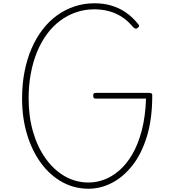

<svg xmlns="http://www.w3.org/2000/svg" viewBox="-20 -1135 1088 1174"><path d="M522 19Q434 19 360 -22Q286 -63 231 -137.5Q176 -212 145.5 -313Q115 -414 115 -533Q115 -620 130 -697Q145 -774 173 -838.5Q201 -903 240.5 -954.5Q280 -1006 329.5 -1041.5Q379 -1077 436.5 -1096Q494 -1115 558 -1115Q613 -1115 660.5 -1101Q708 -1087 748.5 -1059.5Q789 -1032 823 -990Q831 -982 830.5 -976Q830 -970 820 -963Q815 -959 808.5 -960Q802 -961 794 -969Q762 -1008 724.5 -1032Q687 -1056 645 -1067Q603 -1078 557 -1078Q498 -1078 445.5 -1060Q393 -1042 348 -1008.5Q303 -975 267.5 -927Q232 -879 207 -818.5Q182 -758 168.5 -686Q155 -614 155 -533Q155 -423 182 -329.5Q209 -236 259 -166Q309 -96 376 -57.5Q443 -19 522 -19Q569 -19 616.5 -36.5Q664 -54 708.5 -92Q753 -130 788.5 -190.5Q824 -251 846.5 -336Q869 -421 873 -532H565Q556 -532 553 -536.5Q550 -541 550 -550Q550 -559 553 -563Q556 -567 565 -567H892Q903 -567 907 -563.5Q911 -560 911 -552Q911 -407 878 -300Q845 -193 789 -122.5Q733 -52 664 -16.5Q595 19 522 19Z"/></svg>

Font: Playwrite FR Moderne Thin
Style: Regular
Weight: 250
Version: Version 1.002